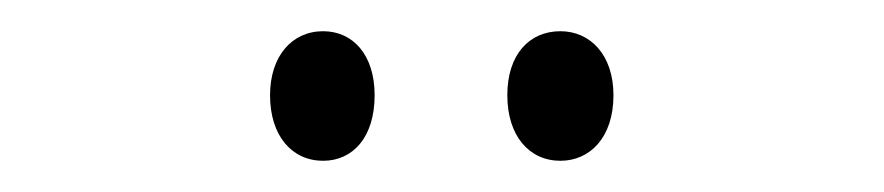

<svg xmlns="http://www.w3.org/2000/svg" viewBox="-20 -727 566 123"><path d="M153 -666C153 -640 167 -624 187 -624C206 -624 220 -639 220 -666C220 -692 206 -707 187 -707C167 -707 153 -691 153 -666ZM305 -666C305 -640 319 -624 339 -624C358 -624 373 -639 373 -666C373 -692 358 -707 339 -707C319 -707 305 -692 305 -666Z"/></svg>

Font: Noto Sans Kannada ExtraCondensed Light
Style: Regular
Weight: 300
Width: 2
Designer: Jelle Bosma - Monotype Design Team
Foundry: Monotype Imaging Inc.
Version: Version 2.005